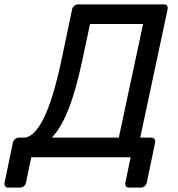

<svg xmlns="http://www.w3.org/2000/svg" viewBox="-82 -720 815 879"><path d="M-61 116 -23 -67Q-21 -77 -13 -83.5Q-5 -90 5 -90H27Q74 -90 118.5 -179.5Q163 -269 203 -462L248 -677Q250 -687 258 -693.5Q266 -700 276 -700H666Q690 -700 685 -676L560 -90H609Q620 -90 625 -83.5Q630 -77 628 -67L590 116Q588 126 580 132.5Q572 139 561 139H510Q499 139 494.5 132.5Q490 126 492 116L516 0H61L37 116Q35 126 27 132.5Q19 139 8 139H-43Q-53 139 -58 133Q-63 127 -61 116ZM155 -90H462L573 -610H330L296 -449Q266 -307 231.5 -220Q197 -133 155 -90Z"/></svg>

Font: SVN-Rubik
Style: Italic
Weight: 400
Italic angle: -12°
Designer: Hubert and Fischer
Foundry: Hubert & Fischer
Version: Version 2.101; ttfautohint (v1.8.3)